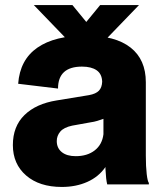

<svg xmlns="http://www.w3.org/2000/svg" viewBox="-20 -731 649 761"><path d="M225 10Q136 10 83.5 -35.5Q31 -81 31 -156Q31 -230 77 -275Q123 -320 205 -333L333 -354Q360 -359 372 -371.5Q384 -384 385 -407Q384 -438 363 -452.5Q342 -467 305 -467Q210 -467 210 -380L52 -399Q59 -494 128 -542Q197 -590 321 -590Q437 -590 497.5 -542.5Q558 -495 558 -405V-115Q558 -70 561.5 -41Q565 -12 570 -6V0H405Q400 -19 398 -61V-69Q371 -30 326 -10Q281 10 225 10ZM280 -112Q326 -112 355.5 -135Q385 -158 390 -199V-260Q379 -256 366 -252Q353 -248 338 -246L266 -233Q233 -226 219 -209.5Q205 -193 205 -172Q205 -144 225 -128Q245 -112 280 -112ZM251 -569 114 -711H267L322 -644L377 -711H531L394 -569Z"/></svg>

Font: BDO Grotesk ExtraBold
Style: Regular
Weight: 800
Designer: Deni Anggara
Foundry: Lokal Container
Version: Version 2.000